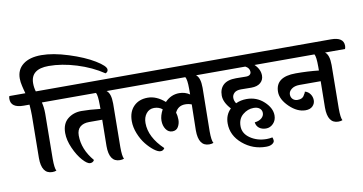

<svg xmlns="http://www.w3.org/2000/svg" viewBox="-163 -1199 2945 1558"><g transform="rotate(-10 1309.0 -419.5)"><path d="M83 -125 87 -475Q87 -513 83 -565H35Q-70 -565 -70 -639Q-70 -652 -66 -662H66Q63 -674 57.5 -694Q52 -714 50 -725Q42 -758 42 -787Q42 -861 96 -902.5Q150 -944 246 -944Q342 -944 468 -904Q594 -864 675 -814.5Q756 -765 756 -736Q756 -716 735 -708Q640 -772 519 -809.5Q398 -847 290 -847Q142 -847 142 -730Q142 -695 152 -662H227Q331 -662 331 -591Q331 -578 326 -565H185Q196 -524 196 -472L192 -98Q192 -21 205 0Q191 6 171 6Q83 6 83 -125Z M640 -125 643 -342H535Q487 -342 460 -318.5Q433 -295 433 -249Q433 -134 520 -32Q510 -12 486 -12Q462 -12 424.5 -54Q387 -96 357.5 -162.5Q328 -229 328 -287Q328 -364 375 -402.5Q422 -441 489 -441Q556 -441 644 -431V-462Q644 -544 631 -565H324Q219 -565 219 -639Q219 -652 223 -662H781Q885 -662 885 -591Q885 -578 880 -565H718Q753 -540 753 -456L749 -98Q749 -21 762 0Q748 6 728 6Q640 6 640 -125Z M1490 -456 1485 -98Q1485 -22 1499 0Q1483 6 1464 6Q1376 6 1376 -125Q1376 -170 1380 -338Q1355 -348 1327 -348Q1268 -348 1243 -294Q1252 -267 1252 -235Q1252 -203 1236.5 -176.5Q1221 -150 1188 -150Q1155 -150 1135 -179.5Q1115 -209 1115 -250.5Q1115 -292 1141 -340Q1113 -363 1073 -363Q1033 -363 1008.5 -332Q984 -301 984 -254Q984 -138 1099 -28Q1088 -8 1066 -8Q1044 -8 1012 -32.5Q980 -57 949.5 -95Q919 -133 898 -185.5Q877 -238 877 -288Q877 -365 920.5 -409.5Q964 -454 1036.5 -454Q1109 -454 1177 -394Q1227 -446 1295 -446Q1343 -446 1381 -420V-468Q1381 -543 1367 -565H877Q772 -565 772 -639Q772 -652 776 -662H1519Q1623 -662 1623 -591Q1623 -578 1618 -565H1455Q1490 -540 1490 -456Z M1771 -485 1853 -484Q1874 -484 1884.5 -493Q1895 -502 1895 -516Q1895 -548 1861 -565H1615Q1510 -565 1510 -639Q1510 -652 1514 -662H2015Q2119 -662 2119 -591Q2119 -578 2114 -565H1937Q1982 -522 1982 -470Q1982 -434 1955.5 -411Q1929 -388 1880 -388L1794 -389Q1757 -389 1739 -372Q1721 -355 1721 -331.5Q1721 -308 1736 -285Q1777 -304 1825 -304Q1908 -304 1967 -249.5Q2026 -195 2026 -134Q2026 -94 2000.5 -67.5Q1975 -41 1941 -41Q1907 -41 1884.5 -58Q1862 -75 1858 -106Q1895 -110 1915.5 -128Q1936 -146 1936 -170Q1936 -194 1918 -208.5Q1900 -223 1869 -223Q1820 -223 1779.5 -189.5Q1739 -156 1739 -95Q1739 -34 1796.5 5Q1854 44 1931 44Q1953 44 1978 39Q1984 53 1984 67Q1984 81 1966 93Q1948 105 1916 105Q1806 105 1723 34.5Q1640 -36 1640 -135Q1640 -206 1687 -251Q1632 -311 1632 -366.5Q1632 -422 1666 -453.5Q1700 -485 1771 -485Z M2440 -125 2443 -342H2268Q2227 -342 2202.5 -323Q2178 -304 2178 -279.5Q2178 -255 2193.5 -240Q2209 -225 2233 -225Q2276 -225 2290 -257Q2300 -270 2302 -281Q2329 -274 2345 -251Q2361 -228 2361 -200Q2361 -172 2340.5 -151.5Q2320 -131 2282 -131Q2214 -131 2150.5 -192.5Q2087 -254 2087 -316Q2087 -440 2254 -440Q2352 -440 2444 -430V-462Q2444 -544 2431 -565H2105Q2000 -565 2000 -639Q2000 -652 2004 -662H2584Q2688 -662 2688 -591Q2688 -578 2683 -565H2518Q2553 -540 2553 -456L2549 -98Q2549 -21 2562 0Q2548 6 2528 6Q2440 6 2440 -125Z"/></g></svg>

Font: Laila SemiBold
Style: Regular
Weight: 600
Designer: Hitesh Malaviya
Foundry: Indian Type Foundry
Version: Version 1.302;PS 1.0;hotconv 1.0.78;makeotf.lib2.5.61930; tt